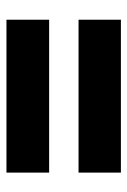

<svg xmlns="http://www.w3.org/2000/svg" viewBox="80 -649 394 594"><g transform="rotate(90 277.0 -352.0)"><path d="M41 -398V-529H514V-398ZM41 -175V-307H514V-175Z"/></g></svg>

Font: Noto Sans Myanmar UI SemiCondensed Black
Style: Regular
Weight: 900
Width: 4
Designer: Monotype Design Team
Foundry: Monotype Imaging Inc.
Version: Version 2.103; ttfautohint (v1.8.4.7-5d5b)